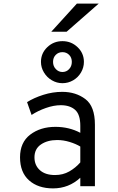

<svg xmlns="http://www.w3.org/2000/svg" viewBox="-20 -1032 656 1064"><path d="M91 -160Q91 -243 147.5 -286Q204 -329 287 -329Q363 -329 425 -296V-335Q425 -398 396 -423.5Q367 -449 317 -449Q278 -449 234 -433.5Q190 -418 155 -395L130 -466Q168 -490 220 -506.5Q272 -523 325 -523Q400 -523 453 -483Q506 -443 506 -341V0H425V-47Q361 12 274 12Q191 12 141 -32.5Q91 -77 91 -160ZM425 -132V-220Q400 -235 365.5 -245.5Q331 -256 297 -256Q243 -256 207 -231.5Q171 -207 171 -160Q171 -116 201 -89Q231 -62 285 -62Q329 -62 364 -82Q399 -102 425 -132ZM207 -689Q207 -737 242 -770.5Q277 -804 326 -804Q375 -804 410 -770.5Q445 -737 445 -689Q445 -658 429 -630.5Q413 -603 385.5 -587Q358 -571 326 -571Q295 -571 267.5 -587Q240 -603 223.5 -630.5Q207 -658 207 -689ZM378 -689Q378 -713 363 -728Q348 -743 326 -743Q304 -743 289 -728Q274 -713 274 -689Q274 -665 289.5 -649Q305 -633 326 -633Q348 -633 363 -649Q378 -665 378 -689ZM406 -1012H527L349 -856H264Z"/></svg>

Font: Overpass Mono
Style: Regular
Weight: 400
Monospace: yes
Designer: Delve Withrington, Dave Bailey
Foundry: Delve Fonts
Version: Version 1.000;DELV;Overpass